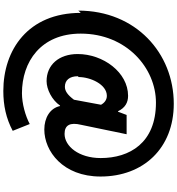

<svg xmlns="http://www.w3.org/2000/svg" viewBox="26 -848 1092 1185"><g transform="rotate(90 572.5 -256.0)"><path d="M60 -208C60 118 289 270 542 270C631 270 711 253 788 212L746 107C695 134 620 155 556 155C362 155 188 39 188 -208C188 -490 400 -672 614 -672C863 -672 956 -509 956 -331C956 -196 883 -108 807 -108C753 -108 734 -141 751 -211L809 -491H690L670 -438H667C646 -482 613 -500 572 -500C427 -500 314 -346 314 -189C314 -73 381 3 481 3C532 3 598 -30 632 -80H635C648 -18 708 17 780 17C914 17 1070 -98 1070 -330C1070 -595 895 -782 621 -782C308 -782 46 -547 46 -193ZM456 -195C456 -267 501 -369 572 -369C596 -369 615 -355 627 -333L596 -166C566 -126 542 -110 516 -110C476 -110 451 -138 451 -190Z"/></g></svg>

Font: GenEiGothic-pro-Heavy
Style: Bold
Weight: 900
Designer: Ryoko NISHIZUKA (kana & ideographs); Paul D. Hunt (Latin, Greek & Cyrillic); Wenlong ZHANG (bopomofo); Sandoll Communica
Foundry: Adobe Systems Incorporated; o_tamon
Version: Version 1.000.140830